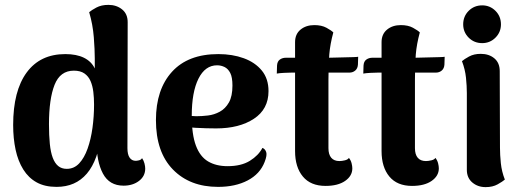

<svg xmlns="http://www.w3.org/2000/svg" viewBox="-20 -753 2137 788"><path d="M212 14Q164 14 130.5 -4.5Q97 -23 75.5 -57.5Q54 -92 44 -138.5Q34 -185 34 -240Q34 -380 89.5 -455.5Q145 -531 248 -531Q294 -531 324.5 -516Q355 -501 369 -472V-513Q369 -548 365 -600Q361 -652 346 -703Q355 -711 375.5 -722Q396 -733 425 -733Q458 -733 481 -714.5Q504 -696 504 -662L503 -145Q503 -119 512 -106Q521 -93 537 -93Q542 -93 550.5 -95Q559 -97 563 -104Q570 -94 573 -82Q576 -70 576 -61Q576 -30 550.5 -10.5Q525 9 487 9Q429 9 402.5 -40.5Q376 -90 376 -174V-220L397 -209Q390 -152 375 -110Q360 -68 336.5 -40.5Q313 -13 282 0.5Q251 14 212 14ZM254 -60Q284 -60 305 -82.5Q326 -105 339.5 -143Q353 -181 359.5 -228Q366 -275 366 -324Q366 -351 363 -376Q360 -401 351.5 -420.5Q343 -440 326.5 -451.5Q310 -463 283 -463Q227 -463 204 -405Q181 -347 181 -243Q181 -197 184.5 -162.5Q188 -128 196.5 -105.5Q205 -83 219 -71.5Q233 -60 254 -60Z M875 14Q759 14 689.5 -57.5Q620 -129 620 -260Q620 -386 686 -458.5Q752 -531 876 -531Q934 -531 980.5 -514Q1027 -497 1054.5 -463.5Q1082 -430 1082 -379Q1082 -305 1022 -265.5Q962 -226 867 -226Q827 -226 781.5 -228.5Q736 -231 683 -244L687 -285Q708 -283 730.5 -280Q753 -277 786 -276Q808 -276 833.5 -279Q859 -282 882 -294.5Q905 -307 919.5 -332.5Q934 -358 934 -402Q934 -436 925 -453.5Q916 -471 901.5 -478Q887 -485 871 -485Q822 -485 794.5 -430Q767 -375 767 -278Q767 -201 784 -155.5Q801 -110 834 -90.5Q867 -71 914 -71Q970 -71 1005.5 -93Q1041 -115 1057 -146Q1068 -142 1072.5 -129Q1077 -116 1066 -88Q1047 -39 996.5 -12.5Q946 14 875 14Z M1316 10Q1255 10 1223 -28.5Q1191 -67 1191 -133V-580Q1191 -613 1213.5 -631.5Q1236 -650 1270 -650Q1300 -650 1320 -639Q1340 -628 1348 -620Q1335 -572 1331.5 -530Q1328 -488 1328 -426V-145Q1328 -119 1339.5 -105.5Q1351 -92 1373 -92Q1383 -92 1395.5 -95Q1408 -98 1412 -105Q1420 -95 1423 -83Q1426 -71 1426 -62Q1426 -31 1396.5 -10.5Q1367 10 1316 10ZM1116 -451 1117 -484Q1118 -501 1128.5 -508.5Q1139 -516 1153 -516H1327Q1331 -516 1348.5 -516.5Q1366 -517 1388.5 -517.5Q1411 -518 1428.5 -518.5Q1446 -519 1450 -520L1449 -488Q1448 -472 1438 -463.5Q1428 -455 1414 -455H1176Q1166 -455 1146 -454Q1126 -453 1116 -451Z M1671 10Q1610 10 1578 -28.5Q1546 -67 1546 -133V-580Q1546 -613 1568.5 -631.5Q1591 -650 1625 -650Q1655 -650 1675 -639Q1695 -628 1703 -620Q1690 -572 1686.5 -530Q1683 -488 1683 -426V-145Q1683 -119 1694.5 -105.5Q1706 -92 1728 -92Q1738 -92 1750.5 -95Q1763 -98 1767 -105Q1775 -95 1778 -83Q1781 -71 1781 -62Q1781 -31 1751.5 -10.5Q1722 10 1671 10ZM1471 -451 1472 -484Q1473 -501 1483.5 -508.5Q1494 -516 1508 -516H1682Q1686 -516 1703.5 -516.5Q1721 -517 1743.5 -517.5Q1766 -518 1783.5 -518.5Q1801 -519 1805 -520L1804 -488Q1803 -472 1793 -463.5Q1783 -455 1769 -455H1531Q1521 -455 1501 -454Q1481 -453 1471 -451Z M1959 -576Q1926 -576 1903.5 -598.5Q1881 -621 1881 -653Q1881 -686 1903.5 -708.5Q1926 -731 1959 -731Q1991 -731 2013.5 -708.5Q2036 -686 2036 -653Q2036 -621 2013.5 -598.5Q1991 -576 1959 -576ZM2032 -146Q2032 -118 2035.5 -83.5Q2039 -49 2052 -16Q2043 -8 2022.5 3.5Q2002 15 1973 15Q1941 15 1918.5 -4Q1896 -23 1896 -56V-371Q1896 -400 1892.5 -434Q1889 -468 1876 -502Q1885 -510 1905 -521Q1925 -532 1953 -532Q1987 -532 2009 -513.5Q2031 -495 2031 -461Z"/></svg>

Font: Arima Thin
Style: Bold
Weight: 700
Version: Version 1.100